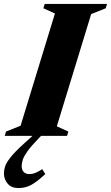

<svg xmlns="http://www.w3.org/2000/svg" viewBox="-59 -690 564 975"><path d="M51 153.5Q51 171 60.8 182.5Q70.5 194 90.5 194Q106 194 120.2 188.2Q134.5 182.5 155.5 169L171 194Q126.5 235 97.8 250Q69 265 34 265Q-1 265 -20 242.8Q-39 220.5 -39 190Q-39 174 -33.2 155.5Q-27.5 137 -5.5 109Q16.5 81 64 38L106 0H-35L-28.5 -22L45.5 -51.5L220 -621.5L161.5 -648L168 -670H484.5L478 -648L404 -618.5L229.5 -48.5L288 -22L281.5 0H149.5L135.5 14.5Q99.5 52 81.2 77.2Q63 102.5 57 120.2Q51 138 51 153.5Z"/></svg>

Font: Newsreader Text ExtraBold
Style: Italic
Weight: 800
Italic angle: -17°
Designer: Hugues Gentile
Foundry: Production Type
Version: Version 1.001